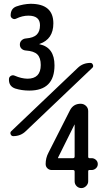

<svg xmlns="http://www.w3.org/2000/svg" viewBox="-20 -756 540 996"><path d="M359.4 64.5Q367.2 64.5 367.2 54.7V-109.4V-110.4L366.2 -109.4L281.2 61.5V63.5V64.5ZM367.2 184.6V134.8Q367.2 126 359.4 126H248Q235.4 126 226.1 117.2Q216.8 108.4 216.8 94.7Q216.8 63.5 231.4 36.1L342.8 -183.6Q360.4 -217.8 398.4 -217.8Q414.1 -217.8 425.8 -207Q437.5 -196.3 437.5 -179.7V57.6Q437.5 63.5 443.4 64.5H455.1Q467.8 64.5 477.5 73.2Q487.3 82 487.3 95.2Q487.3 108.4 477.5 117.2Q467.8 126 455.1 126H443.4Q437.5 126 437.5 132.8V184.6Q437.5 198.2 426.8 209Q416 219.7 401.9 219.7Q387.7 219.7 377.4 209.5Q367.2 199.2 367.2 184.6ZM58.6 -296.9Q25.4 -308.6 26.4 -344.7Q26.4 -356.4 36.1 -362.3Q45.9 -368.2 56.6 -363.3Q89.8 -348.6 122.1 -347.7Q191.4 -347.7 191.4 -418.9Q191.4 -456.1 173.8 -473.6Q156.2 -491.2 113.3 -494.1Q100.6 -495.1 91.8 -503.4Q83 -511.7 83 -524.9Q83 -538.1 92.3 -546.9Q101.6 -555.7 115.2 -556.6Q153.3 -559.6 170.4 -576.2Q187.5 -592.8 187.5 -625Q187.5 -674.8 127 -674.8Q95.7 -674.8 63.5 -659.2Q53.7 -654.3 44.4 -660.2Q35.2 -666 35.2 -675.8Q35.2 -711.9 65.4 -722.7Q101.6 -735.4 138.7 -736.3Q256.8 -736.3 256.8 -634.8Q256.8 -552.7 185.5 -528.3Q183.6 -528.3 183.6 -527.3Q183.6 -526.4 185.5 -526.4Q262.7 -509.8 262.7 -417Q262.7 -286.1 131.8 -286.1Q92.8 -286.1 58.6 -296.9ZM449.2 -429.7Q458 -429.7 461.9 -419.9Q465.8 -410.2 459 -404.3L114.3 -76.2Q87.9 -49.8 48.8 -49.8Q39.1 -49.8 35.2 -59.6Q31.2 -69.3 39.1 -76.2L383.8 -404.3Q410.2 -429.7 449.2 -429.7Z"/></svg>

Font: Rounded Mgen+ 2m medium
Style: Regular
Weight: 500
Designer: [Source Han Sans]
Ryoko NISHIZUKA  (kana & ideographs); Paul D. Hunt (Latin, Greek & Cyrillic); Wenlong ZHANG  (bopomofo
Version: Version 1.059.20150602